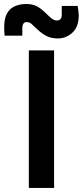

<svg xmlns="http://www.w3.org/2000/svg" viewBox="-78 -919 405 939"><path d="M63 -672.4H186.5V0H63ZM205.6 -731Q175.8 -731 154.1 -740.7Q132.3 -750.5 111.8 -769Q88.4 -789.6 77.9 -800.3Q67.4 -811 52.2 -811Q31.2 -811 31.2 -779.8V-744.6H-55.7Q-56.2 -750 -56.9 -764.9Q-57.6 -779.8 -57.6 -784.7Q-57.6 -830.6 -42.7 -855.2Q-27.8 -879.9 -3.2 -889.6Q21.5 -899.4 50.3 -899.4Q79.1 -899.4 98.9 -889.9Q118.7 -880.4 138.2 -861.8Q150.9 -849.6 167.7 -834.2Q184.6 -818.8 199.7 -818.8Q224.1 -818.8 224.1 -847.7V-890.1H301.8Q307.1 -858.4 307.1 -843.8Q307.1 -787.6 276.1 -759.3Q245.1 -731 205.6 -731Z"/></svg>

Font: Fjalla One
Style: Regular
Weight: 400
Designer: Irina Smirnova, Eben Sorkin
Foundry: Sorkin Type
Version: Version 1.002; ttfautohint (v1.8.4.7-5d5b);gftools[0.9.25]